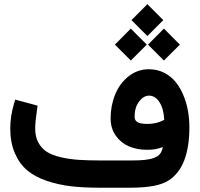

<svg xmlns="http://www.w3.org/2000/svg" viewBox="-20 -875 931 895"><path d="M667 -855.5 741.2 -781.2 667 -707 592.8 -781.2ZM744.1 -741.7 818.4 -667 744.1 -592.8 669.9 -667ZM589.8 -741.7 664.1 -667 589.8 -592.8 515.6 -667ZM442.9 0Q368.7 0 310.3 -6.8Q252 -13.7 197.3 -32.2Q142.6 -50.8 106.7 -81.1Q70.8 -111.3 49.3 -160.9Q27.8 -210.4 27.8 -276.9Q27.8 -332.5 45.4 -392.1L50.8 -410.6L68.8 -405.8L138.2 -387.2L155.3 -382.3L152.8 -365.2Q144 -306.6 144 -275.9Q144 -237.8 158.7 -210.7Q173.3 -183.6 198 -167.5Q222.7 -151.4 263.4 -142.1Q304.2 -132.8 346.7 -129.9Q389.2 -127 449.7 -127H590.8Q629.9 -127 655 -129.6Q680.2 -132.3 699 -139.4Q717.8 -146.5 726.8 -158.7Q735.8 -170.9 738.8 -189.5Q718.8 -182.1 702.9 -179.4Q687 -176.8 664.1 -176.8Q619.1 -176.8 581.5 -192.6Q543.9 -208.5 519.8 -242.4Q495.6 -276.4 495.6 -323.2Q495.6 -382.3 516.6 -434.1Q537.6 -485.8 579.1 -519Q620.6 -552.2 673.8 -552.2Q713.4 -552.2 745.6 -535.6Q777.8 -519 799.3 -492.2Q820.8 -465.3 835.4 -429.7Q850.1 -394 856.4 -356.9Q862.8 -319.8 862.8 -281.7Q862.8 -190.4 839.1 -128.2Q815.4 -65.9 766.6 -34.2Q738.3 -16.1 694.1 -8.1Q649.9 0 587.9 0ZM607.4 -330.1Q607.4 -314 620.6 -305.7Q633.8 -297.4 669.4 -297.4Q710.4 -297.4 745.6 -316.4Q743.2 -367.2 723.6 -398.2Q704.1 -429.2 674.8 -429.2Q649.4 -429.2 628.4 -401.9Q607.4 -374.5 607.4 -330.1Z"/></svg>

Font: Samim FD-WOL
Style: Bold-FD-WOL
Weight: 700
Foundry: DejaVu fonts team - Redesigned by Saber Rastikerdar
Version: Version 4.0.5